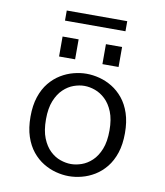

<svg xmlns="http://www.w3.org/2000/svg" viewBox="-89 -881 829 966"><g transform="rotate(10 325.0 -398.5)"><path d="M327.5 11Q295.5 11 261.8 2.2Q228 -6.5 196.8 -25.5Q165.5 -44.5 140.5 -75.2Q115.5 -106 101 -149.5Q86.5 -193 86.5 -251Q86.5 -308.5 101 -352Q115.5 -395.5 140.5 -426Q165.5 -456.5 196.8 -475.5Q228 -494.5 261.8 -503.2Q295.5 -512 327.5 -512Q360 -512 393.8 -503.2Q427.5 -494.5 458.8 -475.5Q490 -456.5 515 -426Q540 -395.5 554.5 -352Q569 -308.5 569 -251Q569 -193 554.5 -149.5Q540 -106 515 -75.2Q490 -44.5 458.8 -25.5Q427.5 -6.5 393.8 2.2Q360 11 327.5 11ZM327.5 -51Q354 -51 382 -60.8Q410 -70.5 434.5 -93.5Q459 -116.5 474.5 -155Q490 -193.5 490 -251Q490 -307.5 474.5 -345.8Q459 -384 434.5 -407Q410 -430 382 -440Q354 -450 327.5 -450Q301.5 -450 273.2 -440Q245 -430 220.8 -407Q196.5 -384 181 -345.8Q165.5 -307.5 165.5 -251Q165.5 -193.5 181 -155Q196.5 -116.5 220.8 -93.5Q245 -70.5 273.2 -60.8Q301.5 -51 327.5 -51ZM175.5 -675.5H257.5V-573.5H175.5ZM397 -675.5H479.5V-573.5H397ZM173.5 -756.5V-808H482.5V-756.5Z"/></g></svg>

Font: Trispace Thin Light
Style: Regular
Weight: 300
Version: Version 1.210